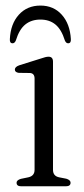

<svg xmlns="http://www.w3.org/2000/svg" viewBox="-20 -652 293 672"><path d="M165.5 -436V-57.5Q165.5 -36 186.5 -31.5L212 -26.5Q227 -22 227 -12.5Q227 0 210.5 0H54Q38 0 38 -12.5Q38 -21.5 53 -26L79.5 -31.5Q101 -36.5 101 -57.5V-377Q101 -395 85.5 -396.5L45.5 -397Q32 -399 32 -408.5Q32 -418 47.5 -423.5L122.5 -447Q131.5 -450 138 -451.8Q144.5 -453.5 150 -453.5Q165.5 -453.5 165.5 -436ZM121.5 -583.5Q90 -583.5 68.8 -566.5Q47.5 -549.5 35.5 -510.5Q31.5 -500.5 24 -500.5Q13.5 -500.5 14.5 -515Q17 -568.5 46 -600.5Q75 -632.5 121.5 -632.5Q167.5 -632.5 196.2 -600.5Q225 -568.5 228 -515Q229 -500.5 218.5 -500.5Q211 -500.5 207 -510.5Q195 -549 174 -566.2Q153 -583.5 121.5 -583.5Z"/></svg>

Font: Fraunces 72pt S050 Light
Style: Regular
Weight: 300
Version: Version 1.000; ttfautohint (v1.8.3)